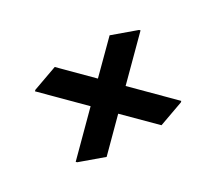

<svg xmlns="http://www.w3.org/2000/svg" viewBox="-73 -667 670 596"><g transform="rotate(-30 262.5 -369.0)"><path d="M73.2 -495.1 76.7 -498.5 164.1 -529.8 262.2 -431.6 360.8 -529.8 448.2 -498.5 451.7 -495.1 325.2 -368.7 451.7 -242.2 448.2 -238.8 360.8 -207.5 262.2 -305.7 164.1 -207.5 76.7 -238.8 73.2 -242.2 199.7 -368.7Z"/></g></svg>

Font: Nova Slim
Style: Book
Weight: 400
Version: Version 2.000